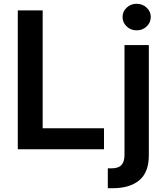

<svg xmlns="http://www.w3.org/2000/svg" viewBox="-20 -782 867 1006"><path d="M73.2 0V-727.5H203.6V-109.9H524.9V0ZM632.3 -545.9H759.8V31.7Q759.8 120.6 710 162.4Q660.2 204.1 570.8 204.1H544.9V100.1H563.5Q600.6 100.1 616.5 82.5Q632.3 64.9 632.3 30.3ZM695.8 -623Q665.5 -623 643.8 -643.3Q622.1 -663.6 622.1 -692.9Q622.1 -721.7 643.8 -741.9Q665.5 -762.2 695.8 -762.2Q726.6 -762.2 748.3 -741.9Q770 -721.7 770 -692.9Q770 -663.6 748.3 -643.3Q726.6 -623 695.8 -623Z"/></svg>

Font: Inter-SemiBold
Style: Regular
Weight: 600
Designer: Rasmus Andersson
Foundry: rsms
Version: Version 4.000;git-a52131595